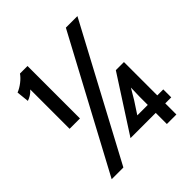

<svg xmlns="http://www.w3.org/2000/svg" viewBox="-191 -832 963 963"><g transform="rotate(-45 291.0 -350.0)"><path d="M81 -328V-607Q69 -594 56.8 -586.5Q44.5 -579 32 -575L25 -641Q46.5 -649.5 67.8 -666Q89 -682.5 101 -700H154.5V-328ZM51.5 0 426.5 -700H508.5L134.5 0ZM443 0V-79H264L453 -372H510.5V-135.5H553V-79H510.5V0ZM357 -117.5 333.5 -135.5H443V-194L446 -305.5L466.5 -293.5L411 -200Z"/></g></svg>

Font: Cabin
Style: Regular
Weight: 400
Width: 4
Designer: Pablo Impallari
Foundry: Pablo Impallari. http://www.impallari.com Igino Marini. http://www.ikern.com
Version: Version 3.001